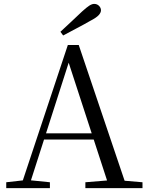

<svg xmlns="http://www.w3.org/2000/svg" viewBox="-20 -965 758 985"><path d="M290 -802Q320 -829 347.5 -855.5Q375 -882 401 -906Q424 -927 438 -936Q452 -945 463 -945Q478 -945 488 -935Q498 -925 498 -912Q498 -900 486 -887Q474 -874 443 -858Q410 -839 374.5 -820.5Q339 -802 304 -783ZM12 0V-30L110 -41H127L236 -30V0ZM84 0 328 -734H384L632 0H542L322 -675H342L338 -661L126 0ZM192 -249 196 -281H500L504 -249ZM418 0V-30L552 -41H581L711 -30V0Z"/></svg>

Font: Noto Serif TC ExtraLight
Style: Regular
Weight: 400
Version: Version 2.002-H1;hotconv 1.1.0;makeotfexe 2.6.0